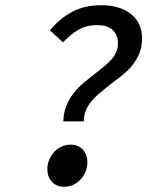

<svg xmlns="http://www.w3.org/2000/svg" viewBox="-20 -702 640 734"><path d="M222 -238Q223 -272 234 -298.5Q245 -325 262 -346.5Q279 -368 300.5 -386Q322 -404 343 -420Q362 -435 378 -448Q394 -461 406 -474.5Q418 -488 424.5 -503Q431 -518 431 -536Q431 -567 411.5 -586.5Q392 -606 351 -606Q311 -606 281 -589Q251 -572 221 -540L171 -586Q208 -631 255.5 -656.5Q303 -682 367 -682Q438 -682 480.5 -648.5Q523 -615 523 -555Q523 -522 512 -496Q501 -470 483 -449Q465 -428 442 -410Q419 -392 395 -374Q375 -358 358.5 -344Q342 -330 329.5 -315Q317 -300 309 -281.5Q301 -263 300 -238ZM225 12Q196 12 178.5 -7Q161 -26 161 -55Q161 -74 168 -91Q175 -108 187 -121Q199 -134 215.5 -141.5Q232 -149 251 -149Q279 -149 296.5 -130Q314 -111 314 -81Q314 -63 307 -46Q300 -29 288 -16Q276 -3 260 4.5Q244 12 225 12Z"/></svg>

Font: Source Code Pro Medium
Style: Italic
Weight: 500
Italic angle: -11°
Monospace: yes
Designer: Paul D. Hunt, Teo Tuominen
Foundry: Adobe Systems Incorporated
Version: Version 1.050;PS 1.000;hotconv 16.6.51;makeotf.lib2.5.65220